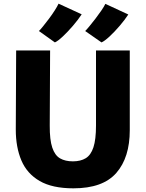

<svg xmlns="http://www.w3.org/2000/svg" viewBox="-20 -1018 793 1046"><path d="M380 8Q265 8 196 -32Q127 -72 96.5 -144Q66 -216 66 -312L68 -743H253L251 -334Q250.5 -256 264.8 -213.8Q279 -171.5 307.2 -155.2Q335.5 -139 377 -139Q419 -139 447 -156Q475 -173 489 -215.5Q503 -258 503 -334V-743H687V-309Q687 -160 613.8 -76Q540.5 8 380 8ZM279 -787 192 -849Q199.5 -856 214.5 -874.5Q229.5 -893 246.8 -916Q264 -939 278.2 -961.2Q292.5 -983.5 299 -998L425 -940Q405 -909.5 376.8 -876.8Q348.5 -844 321.8 -819Q295 -794 279 -787ZM533 -787 444 -849Q451.5 -856 466.8 -874.5Q482 -893 499.8 -916Q517.5 -939 532.5 -961Q547.5 -983 554 -997L679 -939Q660 -910 632 -877.2Q604 -844.5 576.8 -819.2Q549.5 -794 533 -787Z"/></svg>

Font: Merriweather Sans ExtraBold
Style: Regular
Weight: 800
Designer: Eben Sorkin
Foundry: Eben Sorkin
Version: Version 2.001; ttfautohint (v1.8.3)